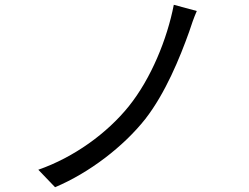

<svg xmlns="http://www.w3.org/2000/svg" viewBox="-20 -765 1040 802"><path d="M802 -719 706 -745C678 -601 611 -437 518 -321C427 -208 289 -108 140 -56L210 17C353 -43 496 -153 587 -268C671 -376 731 -523 770 -632C778 -657 790 -692 802 -719Z"/></svg>

Font: Source Han Sans CN Regular
Style: Regular
Weight: 400
Designer: Ryoko NISHIZUKA (kana & ideographs); Paul D. Hunt (Latin, Greek & Cyrillic); Wenlong ZHANG (bopomofo); Sandoll Communica
Foundry: Adobe Systems Incorporated
Version: Version 1.004;PS 1.004;hotconv 1.0.82;makeotf.lib2.5.63406